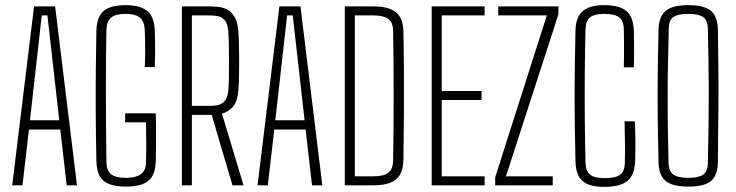

<svg xmlns="http://www.w3.org/2000/svg" viewBox="-20 -721 2864 747"><path d="M27.5 0 112.5 -696H194.5L279.5 0H239.5L214.5 -217H92.5L67.5 0ZM96.5 -253H210.5L193.5 -404L164.5 -661H142.5L113.5 -403Z M470 5Q430.5 5 405.5 -4.5Q380.5 -14 368.2 -35.5Q356 -57 355 -93Q353 -188.5 352.5 -279Q352 -369.5 352.8 -451.2Q353.5 -533 355 -602Q356 -638.5 368.5 -660.2Q381 -682 405.8 -691.5Q430.5 -701 469 -701Q523 -701 551.5 -679.5Q580 -658 582 -604Q583.5 -563 583.5 -530.2Q583.5 -497.5 582 -460H543Q544.5 -479 544.8 -505.8Q545 -532.5 544.5 -559.8Q544 -587 543 -607Q541.5 -638 524 -652.5Q506.5 -667 469 -667Q430 -667 412.5 -652.5Q395 -638 394 -605Q393 -558 392.5 -500.5Q392 -443 392 -376.8Q392 -310.5 392.5 -238Q393 -165.5 394 -89Q395 -57.5 412.2 -43.2Q429.5 -29 470 -29Q507.5 -29 527.5 -43Q547.5 -57 548 -89Q549 -114.5 549 -159.5Q549 -204.5 548 -245H467V-280H586Q587 -259 587.2 -232.2Q587.5 -205.5 587.2 -171.2Q587 -137 586 -93Q584.5 -40 557.2 -17.5Q530 5 470 5Z M687.5 0V-696H794.5Q810.5 -696 828.8 -694.2Q847 -692.5 863.8 -684Q880.5 -675.5 892.5 -655.5Q904.5 -635.5 907.5 -599Q908.5 -584.5 909.5 -556.2Q910.5 -528 910.5 -494Q910.5 -460 910 -427Q909.5 -394 907.5 -370Q904 -324.5 885.5 -304.8Q867 -285 843.5 -279L927.5 0H884.5L803.5 -274H726.5V0ZM726.5 -309H793.5Q808.5 -309 824.8 -311.5Q841 -314 853.2 -326.8Q865.5 -339.5 868.5 -370Q870 -386 870.5 -418.2Q871 -450.5 871 -487.5Q871 -524.5 870.2 -555.5Q869.5 -586.5 868.5 -599Q865.5 -630 853.8 -643Q842 -656 826 -658.5Q810 -661 794.5 -661H726.5Z M982 0 1067 -696H1149L1234 0H1194L1169 -217H1047L1022 0ZM1051 -253H1165L1148 -404L1119 -661H1097L1068 -403Z M1321.5 0V-696H1434.5Q1493 -696 1521 -672.8Q1549 -649.5 1549.5 -597Q1551 -528.5 1551.5 -446.5Q1552 -364.5 1551.5 -276Q1551 -187.5 1549.5 -100Q1549 -63 1536 -41Q1523 -19 1497.2 -9.5Q1471.5 0 1433.5 0ZM1360.5 -35H1433.5Q1472 -35 1490.5 -48.8Q1509 -62.5 1509.5 -97Q1510.5 -148 1511 -213.5Q1511.5 -279 1511.5 -349.2Q1511.5 -419.5 1511 -484.8Q1510.5 -550 1509.5 -600Q1509 -635.5 1489.5 -648.2Q1470 -661 1434.5 -661H1360.5Z M1659.5 0V-696H1865.5V-661H1698.5V-367H1853.5V-332H1698.5V-35H1865.5V0Z M1906.5 0V-31L2107.5 -661H1918.5V-696H2152.5V-665L1948.5 -35H2130.5V0Z M2331 6Q2272 6 2246.2 -16.8Q2220.5 -39.5 2219 -92Q2217 -171 2216.2 -235.2Q2215.5 -299.5 2215.5 -357.5Q2215.5 -415.5 2216.5 -474.8Q2217.5 -534 2219 -603Q2220 -654 2247 -677.5Q2274 -701 2330 -701Q2390 -701 2417 -678.2Q2444 -655.5 2446 -603Q2446.5 -586 2446.8 -558Q2447 -530 2446.8 -502.5Q2446.5 -475 2446 -459H2407Q2407.5 -478 2407.8 -503.8Q2408 -529.5 2407.8 -556.5Q2407.5 -583.5 2407 -606Q2406.5 -640 2389 -653.5Q2371.5 -667 2330 -667Q2293.5 -667 2276.2 -653.8Q2259 -640.5 2258 -606Q2256 -532 2255.2 -442.8Q2254.5 -353.5 2255.2 -261.8Q2256 -170 2258 -88Q2259 -56 2275.5 -42Q2292 -28 2331 -28Q2375.5 -28 2393 -41.5Q2410.5 -55 2411 -88Q2412 -131 2411.5 -168.2Q2411 -205.5 2410 -249H2450Q2451.5 -216 2452 -174.8Q2452.5 -133.5 2451 -93Q2449 -40.5 2421.2 -17.2Q2393.5 6 2331 6Z M2658 5Q2596.5 5 2569.8 -17.2Q2543 -39.5 2542 -91Q2540 -176.5 2539.2 -240.5Q2538.5 -304.5 2538.5 -359.8Q2538.5 -415 2539.5 -473Q2540.5 -531 2542 -605Q2543 -656 2569.8 -678.5Q2596.5 -701 2658 -701Q2720.5 -701 2746.5 -678.5Q2772.5 -656 2773 -605Q2774 -529.5 2774.8 -474.5Q2775.5 -419.5 2775.5 -375.8Q2775.5 -332 2775 -290.8Q2774.5 -249.5 2774 -202Q2773.5 -154.5 2773 -91Q2772.5 -40 2747.2 -17.5Q2722 5 2658 5ZM2658 -29Q2698 -29 2715.8 -41.5Q2733.5 -54 2734 -86Q2736 -172 2736.8 -239.2Q2737.5 -306.5 2737.5 -364.8Q2737.5 -423 2736.5 -481.8Q2735.5 -540.5 2734 -609Q2733.5 -642 2715.8 -654.5Q2698 -667 2658 -667Q2618.5 -667 2600.8 -655.2Q2583 -643.5 2582 -612Q2580 -530.5 2578.8 -468Q2577.5 -405.5 2577.5 -349.2Q2577.5 -293 2578.2 -230.5Q2579 -168 2581 -86Q2582 -55.5 2599.5 -42.2Q2617 -29 2658 -29Z"/></svg>

Font: Big Shoulders Text SC Thin
Style: Regular
Weight: 100
Designer: Patric King
Foundry: XO Type Co
Version: Version 2.002